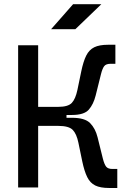

<svg xmlns="http://www.w3.org/2000/svg" viewBox="-20 -914 626 936"><path d="M261.2 -353.5 264.2 -393.1Q312 -393.1 330.1 -412.4Q348.1 -431.6 357.4 -475.6L376 -565.4Q386.2 -614.7 400.4 -643.1Q414.6 -671.4 439.5 -683.6Q464.4 -695.8 506.8 -695.8H542.5V-603H519Q496.6 -603 487.8 -591.3Q479 -579.6 472.2 -552.2L446.3 -448.2Q435.5 -405.3 412.8 -379.4Q390.1 -353.5 331.1 -353.5ZM68.4 0V-693.4H166V0ZM144 -300.3V-393.1H304.2V-300.3ZM511.7 2.4Q469.2 2.4 444.3 -9.8Q419.4 -22 405.3 -50.5Q391.1 -79.1 380.9 -127.9L362.3 -217.8Q353.5 -261.2 334.5 -280.8Q315.4 -300.3 264.2 -300.3L261.2 -339.8H331.1Q393.6 -339.8 419.2 -314Q444.8 -288.1 455.6 -245.1L481.4 -141.1Q488.3 -113.8 497.1 -102.1Q505.9 -90.3 528.3 -90.3H551.8V2.4ZM229 -771.5 336.4 -893.6H474.1L347.2 -771.5Z"/></svg>

Font: Cascadia Mono PL
Style: Regular
Weight: 400
Monospace: yes
Designer: Aaron Bell
Foundry: Saja Typeworks
Version: Version 2102.003